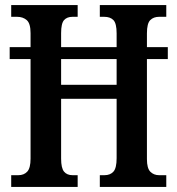

<svg xmlns="http://www.w3.org/2000/svg" viewBox="-20 -734 697 754"><path d="M24 0V-46H52Q74 -46 87 -60Q100 -74 100 -111V-502H18V-549H100V-604Q100 -642 85 -655Q70 -668 47 -668H24V-714H285V-668H265Q243 -668 231.5 -655Q220 -642 220 -604V-549H438V-603Q438 -642 425.5 -655Q413 -668 389 -668H372V-714H633V-668H605Q583 -668 570 -655Q557 -642 557 -603V-549H639V-502H557V-109Q557 -73 570.5 -59.5Q584 -46 605 -46H633V0H372V-46H390Q413 -46 425.5 -60Q438 -74 438 -113V-346H220V-111Q220 -74 231.5 -60Q243 -46 265 -46H285V0ZM220 -401H438V-502H220Z"/></svg>

Font: Noto Serif Devanagari ExtraCondensed SemiBold
Style: Regular
Weight: 600
Width: 2
Designer: Universal Thirst, Indian Type Foundry and the Monotype Design Team
Foundry: Monotype Imaging Inc.
Version: Version 2.004; ttfautohint (v1.8.4.7-5d5b)